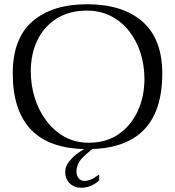

<svg xmlns="http://www.w3.org/2000/svg" viewBox="-20 -691 824 904"><path d="M392 11Q41 11 40 -345Q40 -510 133 -590.5Q226 -671 390 -671Q557 -671 650.5 -589.5Q744 -508 744 -345Q744 11 392 11ZM398 -19Q481 -19 539.5 -60Q598 -101 629 -169Q660 -237 660 -319Q660 -384 641.5 -442Q623 -500 587.5 -545Q552 -590 502 -615.5Q452 -641 389 -641Q306 -641 246.5 -603.5Q187 -566 156 -501.5Q125 -437 125 -355Q125 -289 144 -229Q163 -169 199 -121.5Q235 -74 285 -46.5Q335 -19 398 -19ZM364 193Q330 193 308.5 172.5Q287 152 287 118Q287 92 306.5 68Q326 44 353 25.5Q380 7 402 -3H434Q423 4 407 17Q391 30 373 47Q356 63 348 81Q340 99 340 116Q340 135 350 148Q360 161 380 161Q388 161 403 156Q418 151 426.5 144.5Q435 138 447 131V158Q435 171 412 182Q389 193 364 193Z"/></svg>

Font: Gideon Roman
Style: Regular
Weight: 400
Designer: Robert E. Leuschke
Foundry: Robert E. Leuschke
Version: Version 2.010